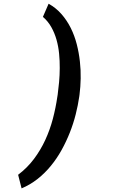

<svg xmlns="http://www.w3.org/2000/svg" viewBox="-20 -811 627 1055"><path d="M415.5 -280.3Q408.7 -232.9 396 -182.6Q383.3 -132.3 363.8 -82.8Q344.2 -33.2 318.4 13.4Q292.5 60.1 259.5 100.3Q226.6 140.6 186.3 172.4Q146 204.1 98.6 224.1L79.6 149.4Q129.9 111.3 166.5 62.5Q203.1 13.7 228.8 -42Q254.4 -97.7 270.3 -157.7Q286.1 -217.8 294.9 -278.3L296.9 -290.5Q301.3 -322.8 304.7 -360.1Q308.1 -397.5 308.3 -437Q308.6 -476.6 304.7 -516.6Q300.8 -556.6 290.3 -593.5Q279.8 -630.4 261.7 -662.4Q243.7 -694.3 215.8 -718.3L247.1 -790.5Q288.1 -767.6 318.1 -733.2Q348.1 -698.7 368.9 -657Q389.6 -615.2 401.6 -568.6Q413.6 -522 418.9 -474.1Q424.3 -426.3 423.3 -379.6Q422.4 -333 417 -291.5Z"/></svg>

Font: TypoPRO Roboto Mono
Style: Bold Italic
Weight: 700
Designer: Google
Version: Version 2.000986; 2015; ttfautohint (v1.3)